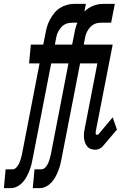

<svg xmlns="http://www.w3.org/2000/svg" viewBox="-87 -760 657 990"><path d="M-67 210 -58 113H-22Q-11 113 -2 103Q7 93 12 82Q17 71 20 59.5Q23 48 26 37L117 -433H63L72 -530H136L147 -585Q150 -604 155.5 -622.5Q161 -641 170 -658Q179 -675 192 -691.5Q205 -708 222.5 -719Q240 -730 258.5 -735Q277 -740 296 -740H356L337 -643H287Q280 -643 272 -642Q264 -641 257 -638.5Q250 -636 243.5 -632Q237 -628 231.5 -622.5Q226 -617 221 -610Q216 -603 212.5 -596Q209 -589 206.5 -581.5Q204 -574 203 -567L196 -530H295L286 -433H177L82 55Q79 72 75 88Q71 104 64.5 120.5Q58 137 49.5 152.5Q41 168 29 181Q17 194 1 202Q-15 210 -31 210ZM82 210 91 113H127Q138 113 147 103Q156 93 161 82Q166 71 169 59.5Q172 48 175 37L266 -433H212L221 -530H285L296 -585Q299 -604 304.5 -622.5Q310 -641 319 -658Q328 -675 341 -691.5Q354 -708 371.5 -719Q389 -730 407.5 -735Q426 -740 445 -740H505L486 -643H436Q429 -643 421 -642Q413 -641 406 -638.5Q399 -636 392.5 -632Q386 -628 380.5 -622.5Q375 -617 370 -610Q365 -603 361.5 -596Q358 -589 355.5 -581.5Q353 -574 352 -567L345 -530H444L435 -433H326L231 55Q228 72 224 88Q220 104 213.5 120.5Q207 137 198.5 152.5Q190 168 178 181Q166 194 150 202Q134 210 118 210ZM405 12Q392 12 381 8Q370 4 362.5 -5.5Q355 -15 351 -26Q347 -37 346 -51Q345 -65 346.5 -77.5Q348 -90 351 -103L415 -433H363L372 -530H494L407 -84Q407 -81 406.5 -78Q406 -75 406 -72.5Q406 -70 407.5 -67.5Q409 -65 412 -65Q415 -65 418 -66Q421 -67 422 -69L494 -155L516 -92L444 -7Q442 -4 439.5 -2Q437 0 434 2Q427 7 419.5 9.5Q412 12 405 12Z"/></svg>

Font: Lode Term
Style: Bold Italic
Weight: 700
Italic angle: -11°
Monospace: yes
Designer: Belleve Invis
Foundry: Belleve Invis
Version: Version 29.2.0